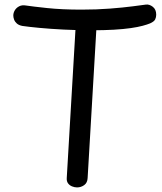

<svg xmlns="http://www.w3.org/2000/svg" viewBox="-20 -802 706 837"><path d="M77 -689Q62 -692 53.5 -699.5Q45 -707 41.5 -716.5Q38 -726 38 -734Q38 -746 44.5 -757Q51 -768 63.5 -774.5Q76 -781 93 -778Q119 -774 184.5 -767Q250 -760 335 -760Q401 -760 459 -764.5Q517 -769 559 -774.5Q601 -780 616 -782Q631 -784 646 -772.5Q661 -761 661 -738Q661 -727 656.5 -717.5Q652 -708 634 -700Q622 -695 601.5 -689.5Q581 -684 550 -679.5Q519 -675 476.5 -672.5Q434 -670 378 -670Q317 -670 258 -673Q199 -676 151.5 -680.5Q104 -685 77 -689ZM310 -690Q312 -710 325.5 -719.5Q339 -729 356 -729Q373 -729 388 -719.5Q403 -710 401 -690L362 -26Q361 -5 347 5Q333 15 316 15Q305 15 294 10.5Q283 6 276.5 -3Q270 -12 271 -26Z"/></svg>

Font: Playpen Sans
Style: Regular
Weight: 400
Designer: Laura Meseguer, Veronika Burian, José Scaglione, Kostas Bartsokas, Vera Evstafieva, Tom Grace, Yorlmar Campos
Foundry: TypeTogether
Version: Version 2.000